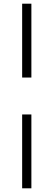

<svg xmlns="http://www.w3.org/2000/svg" viewBox="-20 -770 290 1040"><path d="M100 -350V-750H150V-350ZM100 250V-150H150V250Z"/></svg>

Font: Spectral SemiBold
Style: Regular
Weight: 600
Designer: Jean-Baptiste Levee
Foundry: Production Type
Version: Version 2.001